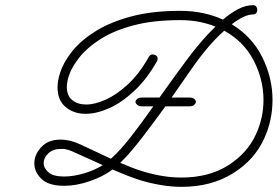

<svg xmlns="http://www.w3.org/2000/svg" viewBox="-20 -667 1085 744"><path d="M530 -255Q518 -255 511.5 -261Q505 -267 505 -272Q505 -278 511.5 -283.5Q518 -289 530 -289H598Q651 -364 706 -438Q761 -512 815 -564Q785 -576 751 -582.5Q717 -589 678 -589Q573 -589 496.5 -568.5Q420 -548 368.5 -515Q317 -482 287.5 -444.5Q258 -407 247 -374Q243 -361 241 -350.5Q239 -340 239 -330Q239 -296 260 -279Q281 -262 314 -262Q348 -262 390 -281Q432 -300 476 -340.5Q520 -381 557 -447Q562 -456 572 -456Q580 -456 585.5 -451.5Q591 -447 591 -439Q591 -434 588 -429Q548 -359 499.5 -314Q451 -269 402.5 -247.5Q354 -226 312 -226Q265 -226 234 -252.5Q203 -279 203 -328Q203 -355 213 -385Q226 -426 259.5 -468Q293 -510 349.5 -545.5Q406 -581 487.5 -603Q569 -625 678 -625Q726 -625 767.5 -616Q809 -607 844 -591Q874 -617 903.5 -632Q933 -647 960 -647Q969 -647 973 -641.5Q977 -636 977 -629Q977 -622 973 -616.5Q969 -611 960 -611Q928 -611 878 -573Q957 -525 996.5 -445Q1036 -365 1036 -280Q1036 -201 1004 -131Q967 -48 883 4.5Q799 57 684 57Q612 57 529 33Q500 24 472 13Q444 2 416 -10Q380 17 328 35Q276 53 229 53Q168 53 140.5 26Q113 -1 113 -34Q113 -68 140 -97Q167 -126 214 -126Q252 -126 292 -107Q332 -88 367 -72Q377 -67 388 -62Q399 -57 410 -52Q446 -84 488 -138Q530 -192 574 -255ZM540 -1Q615 21 683 21Q790 21 864.5 -26.5Q939 -74 972 -147Q1001 -210 1001 -280Q1001 -359 963 -432.5Q925 -506 849 -548Q818 -521 786.5 -484Q755 -447 725 -404Q710 -383 689.5 -353Q669 -323 645 -289H714Q727 -289 733 -283.5Q739 -278 739 -272Q739 -267 733 -261Q727 -255 714 -255H621Q577 -194 530.5 -133.5Q484 -73 446 -36Q469 -26 492.5 -17Q516 -8 540 -1ZM149 -35Q149 -16 167.5 0.5Q186 17 228 17Q264 17 305 5Q346 -7 378 -27Q354 -38 330 -49Q306 -60 281 -71Q266 -78 255 -82.5Q244 -87 236 -88Q231 -90 226 -90Q221 -90 216 -90Q185 -90 167 -72.5Q149 -55 149 -35Z"/></svg>

Font: Meow Script
Style: Regular
Weight: 400
Designer: Robert E. Leuschke
Foundry: Robert E. Leuschke
Version: Version 1.010; ttfautohint (v1.8.3)